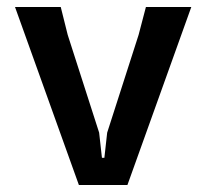

<svg xmlns="http://www.w3.org/2000/svg" viewBox="-20 -530 591 550"><path d="M206 0 23 -510H154L174 -430L264 -150L272 -78H279L287 -150L377 -430L398 -510H528L345 0Z"/></svg>

Font: AR One Sans SemiBold
Style: Regular
Weight: 600
Designer: Niteesh Yadav
Foundry: Niteesh Yadav
Version: Version 1.001;gftools[0.9.33]